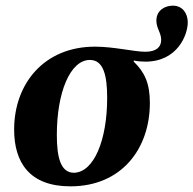

<svg xmlns="http://www.w3.org/2000/svg" viewBox="-20 -646 684 679"><path d="M229 13C410 13 510 -120 510 -282C510 -351 492 -390 453 -428V-432C468 -429 482 -428 494 -428C608 -428 644 -523 644 -567C644 -597 627 -626 591 -626C564 -626 533 -610 533 -573C533 -546 550 -530 550 -505C550 -479 532 -463 494 -463C454 -463 383 -481 316 -481C135 -481 30 -349 30 -188C30 -72 84 13 229 13ZM242 -35C194 -35 181 -90 181 -169C181 -319 228 -434 298 -434C346 -434 359 -379 359 -300C359 -150 312 -37 242 -35Z"/></svg>

Font: STIX Two Text
Style: Bold Italic
Weight: 700
Italic angle: -12°
Designer: Ross Mills, John Hudson & Paul Hanslow, Tiro Typeworks Ltd; with prior portions MicroPress Inc. and Coen Hoffman, Elsevi
Foundry: Tiro Typeworks Ltd
Version: Version 2.13 b171